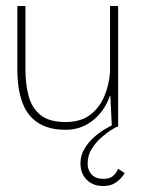

<svg xmlns="http://www.w3.org/2000/svg" viewBox="-20 -424 470 642"><path d="M199 10Q162 10 134.5 0Q107 -10 88.5 -28Q70 -46 59 -71Q48 -96 43 -126.5Q38 -157 38 -192V-404H65V-192Q65 -142 76 -102Q87 -62 116 -39Q145 -16 199 -16Q250 -16 281.5 -40Q313 -64 329 -102.5Q345 -141 348 -184V-404H375V0H354L349 -103H347Q341 -84 329 -64.5Q317 -45 298.5 -28Q280 -11 255 -0.5Q230 10 199 10ZM325 198Q301 198 284 188Q267 178 258 161Q249 144 249 123Q249 97 261 76Q273 55 291 38Q309 21 327.5 10Q346 -1 358 -7Q370 -13 370 -13V0Q370 0 355.5 8.5Q341 17 321.5 33.5Q302 50 287.5 72.5Q273 95 273 123Q273 145 286.5 159.5Q300 174 325 174Q346 174 356.5 165.5Q367 157 371 148.5Q375 140 375 140L397 155Q397 155 389.5 165.5Q382 176 366 187Q350 198 325 198Z"/></svg>

Font: Darker Grotesque Light Light
Style: Regular
Weight: 300
Version: Version 1.000;gftools[0.9.28]